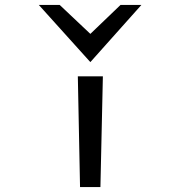

<svg xmlns="http://www.w3.org/2000/svg" viewBox="-20 -762 715 782"><path d="M348 -509 556 -742H471L348 -624L223 -742H138ZM399 -451H297L306 0H389Z"/></svg>

Font: Charger Monospace
Style: Regular
Weight: 400
Designer: Jasper
Foundry: Cannot Into Space Fonts
Version: Version 0.980